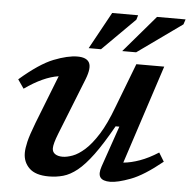

<svg xmlns="http://www.w3.org/2000/svg" viewBox="-53 -781 837 844"><g transform="rotate(5 366.0 -359.0)"><path d="M420.5 -53 483 -234H466.5Q421.5 -154 385.5 -105.2Q349.5 -56.5 318 -31.2Q286.5 -6 256.2 2.5Q226 11 192.5 11Q134 11 106.5 -15.8Q79 -42.5 79 -83Q79 -103 86 -132.8Q93 -162.5 114.5 -218.5L198 -431.5Q131 -421.5 49 -363.5L22 -402.5Q108 -477 169.2 -501Q230.5 -525 273 -525Q313.5 -525 325.2 -502.8Q337 -480.5 317.5 -430L218 -179.5Q200 -134 200 -114Q200 -97.5 212.5 -89Q225 -80.5 245.5 -80.5Q265 -80.5 290 -89.8Q315 -99 343.2 -124.2Q371.5 -149.5 401 -196.2Q430.5 -243 458.5 -318.5L533.5 -514H656.5L514 -78Q547.5 -81 586 -94.8Q624.5 -108.5 667.5 -136L691 -97.5Q610.5 -32 553.2 -10.5Q496 11 463.5 11Q431 11 420 -4.2Q409 -19.5 420.5 -53ZM466.5 -566 606 -729H732L724.5 -706.5L528 -566ZM318.5 -566 408 -729H522.5L516.5 -709L373 -566Z"/></g></svg>

Font: Newsreader Caption Medium
Style: Italic
Weight: 500
Italic angle: -17°
Designer: Hugues Gentile
Foundry: Production Type
Version: Version 1.001